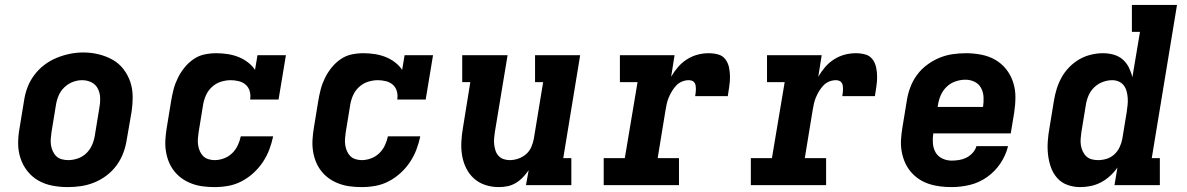

<svg xmlns="http://www.w3.org/2000/svg" viewBox="-20 -755 4840 783"><path d="M256 8Q224 8 193 2Q162 -4 136 -19Q110 -34 91.5 -57.5Q73 -81 63.5 -110Q54 -139 54 -170.5Q54 -202 60 -234L78 -344Q82 -372 92 -398.5Q102 -425 119.5 -448.5Q137 -472 160.5 -490Q184 -508 211 -519Q238 -530 265 -535.5Q292 -541 320 -541Q352 -541 382.5 -533.5Q413 -526 439 -511.5Q465 -497 483.5 -473Q502 -449 511.5 -420.5Q521 -392 521 -360Q521 -328 516 -296L497 -186Q493 -159 483 -132Q473 -105 456 -81.5Q439 -58 415.5 -40Q392 -22 365 -11Q338 0 310.5 4Q283 8 256 8ZM258 -102Q278 -102 298 -109Q318 -116 333 -131Q348 -146 356 -165Q364 -184 367 -204L385 -314Q389 -334 388.5 -354.5Q388 -375 379.5 -392.5Q371 -410 353.5 -419Q336 -428 315 -428Q295 -428 276 -420.5Q257 -413 242 -398.5Q227 -384 219 -365Q211 -346 208 -326L190 -216Q188 -203 187 -189Q186 -175 188 -162.5Q190 -150 195.5 -138Q201 -126 210 -117.5Q219 -109 232 -105.5Q245 -102 258 -102Z M855 8Q831 8 807.5 5Q784 2 762.5 -6Q741 -14 723 -26.5Q705 -39 691 -56.5Q677 -74 668.5 -95Q660 -116 656.5 -139Q653 -162 654.5 -186Q656 -210 660 -234L678 -344Q682 -368 688 -391Q694 -414 705 -436.5Q716 -459 732 -479Q748 -499 769 -513.5Q790 -528 814 -533Q838 -538 862 -538Q885 -538 908 -534.5Q931 -531 951.5 -523Q972 -515 990 -501.5Q1008 -488 1020 -470L1030 -530H1146L1116 -349H1000Q1003 -366 998.5 -382.5Q994 -399 982 -409.5Q970 -420 953.5 -424Q937 -428 921 -428Q901 -428 880.5 -421.5Q860 -415 844 -400Q828 -385 819.5 -365.5Q811 -346 808 -326L790 -216Q788 -203 787 -189.5Q786 -176 788 -163Q790 -150 795 -138.5Q800 -127 808.5 -118.5Q817 -110 829.5 -106Q842 -102 855 -102Q874 -102 893 -109Q912 -116 926.5 -130Q941 -144 949.5 -162Q958 -180 962 -199H1094Q1088 -171 1078 -144.5Q1068 -118 1051.5 -93.5Q1035 -69 1013 -49Q991 -29 965 -15.5Q939 -2 911 3Q883 8 855 8Z M1455 8Q1431 8 1407.5 5Q1384 2 1362.5 -6Q1341 -14 1323 -26.5Q1305 -39 1291 -56.5Q1277 -74 1268.5 -95Q1260 -116 1256.5 -139Q1253 -162 1254.5 -186Q1256 -210 1260 -234L1278 -344Q1282 -368 1288 -391Q1294 -414 1305 -436.5Q1316 -459 1332 -479Q1348 -499 1369 -513.5Q1390 -528 1414 -533Q1438 -538 1462 -538Q1485 -538 1508 -534.5Q1531 -531 1551.5 -523Q1572 -515 1590 -501.5Q1608 -488 1620 -470L1630 -530H1746L1716 -349H1600Q1603 -366 1598.5 -382.5Q1594 -399 1582 -409.5Q1570 -420 1553.5 -424Q1537 -428 1521 -428Q1501 -428 1480.5 -421.5Q1460 -415 1444 -400Q1428 -385 1419.5 -365.5Q1411 -346 1408 -326L1390 -216Q1388 -203 1387 -189.5Q1386 -176 1388 -163Q1390 -150 1395 -138.5Q1400 -127 1408.5 -118.5Q1417 -110 1429.5 -106Q1442 -102 1455 -102Q1474 -102 1493 -109Q1512 -116 1526.5 -130Q1541 -144 1549.5 -162Q1558 -180 1562 -199H1694Q1688 -171 1678 -144.5Q1668 -118 1651.5 -93.5Q1635 -69 1613 -49Q1591 -29 1565 -15.5Q1539 -2 1511 3Q1483 8 1455 8Z M2014 8Q1986 8 1959.5 -0.5Q1933 -9 1913 -27Q1893 -45 1881 -69.5Q1869 -94 1864.5 -121Q1860 -148 1861.5 -177Q1863 -206 1868 -234L1898 -420H1865V-530H2050L1998 -216Q1996 -203 1995 -190Q1994 -177 1995.5 -164.5Q1997 -152 2001 -140Q2005 -128 2013.5 -119Q2022 -110 2034 -106Q2046 -102 2059 -102Q2076 -102 2093.5 -108Q2111 -114 2125 -126Q2139 -138 2146.5 -155Q2154 -172 2157 -189L2195 -420H2162V-530H2346L2277 -110H2310V0H2125L2136 -61Q2125 -45 2112 -31.5Q2099 -18 2083 -8.5Q2067 1 2049.5 4.5Q2032 8 2014 8Z M2442 0V-110H2528L2580 -420H2508V-530H2731L2717 -442Q2729 -463 2745 -481.5Q2761 -500 2781.5 -513Q2802 -526 2824.5 -532Q2847 -538 2870 -538Q2890 -538 2908.5 -533Q2927 -528 2938 -513.5Q2949 -499 2953 -480Q2957 -461 2957 -441.5Q2957 -422 2954 -402.5Q2951 -383 2948 -363H2815Q2816 -370 2817 -377Q2818 -384 2818 -391.5Q2818 -399 2817 -405.5Q2816 -412 2812.5 -417.5Q2809 -423 2802.5 -425.5Q2796 -428 2789 -428Q2775 -428 2761.5 -422.5Q2748 -417 2738 -406.5Q2728 -396 2720.5 -383.5Q2713 -371 2707.5 -358Q2702 -345 2699 -331.5Q2696 -318 2694 -305L2662 -110H2749V0Z M3042 0V-110H3128L3180 -420H3108V-530H3331L3317 -442Q3329 -463 3345 -481.5Q3361 -500 3381.5 -513Q3402 -526 3424.5 -532Q3447 -538 3470 -538Q3490 -538 3508.5 -533Q3527 -528 3538 -513.5Q3549 -499 3553 -480Q3557 -461 3557 -441.5Q3557 -422 3554 -402.5Q3551 -383 3548 -363H3415Q3416 -370 3417 -377Q3418 -384 3418 -391.5Q3418 -399 3417 -405.5Q3416 -412 3412.5 -417.5Q3409 -423 3402.5 -425.5Q3396 -428 3389 -428Q3375 -428 3361.5 -422.5Q3348 -417 3338 -406.5Q3328 -396 3320.5 -383.5Q3313 -371 3307.5 -358Q3302 -345 3299 -331.5Q3296 -318 3294 -305L3262 -110H3349V0Z M3861 8Q3837 8 3813 5Q3789 2 3767 -5.5Q3745 -13 3726.5 -25.5Q3708 -38 3693.5 -55.5Q3679 -73 3670 -94Q3661 -115 3657 -138.5Q3653 -162 3654.5 -186Q3656 -210 3660 -234L3678 -344Q3682 -371 3692 -398Q3702 -425 3719 -448.5Q3736 -472 3760 -490Q3784 -508 3810.5 -519Q3837 -530 3864.5 -534Q3892 -538 3919 -538Q3951 -538 3982 -532Q4013 -526 4039 -511Q4065 -496 4083.5 -472.5Q4102 -449 4111.5 -420Q4121 -391 4121 -359.5Q4121 -328 4116 -296L4102 -211H3786Q3783 -191 3784.5 -170.5Q3786 -150 3795.5 -133.5Q3805 -117 3823 -108.5Q3841 -100 3861 -100Q3876 -100 3891.5 -102.5Q3907 -105 3921 -112Q3935 -119 3946.5 -131.5Q3958 -144 3962 -159H4091Q4082 -122 4060 -89Q4038 -56 4005.5 -33Q3973 -10 3935.5 -1Q3898 8 3861 8ZM3804 -319H3989Q3992 -339 3991 -359Q3990 -379 3981 -396Q3972 -413 3954.5 -421.5Q3937 -430 3917 -430Q3897 -430 3876.5 -423Q3856 -416 3840.5 -401Q3825 -386 3816.5 -366.5Q3808 -347 3805 -326Z M4385 8Q4358 8 4333 -1Q4308 -10 4291 -29.5Q4274 -49 4265.5 -73.5Q4257 -98 4254 -124.5Q4251 -151 4253 -179Q4255 -207 4260 -234L4278 -344Q4282 -369 4289.5 -393Q4297 -417 4309.5 -439.5Q4322 -462 4340.5 -481Q4359 -500 4381.5 -513Q4404 -526 4429 -532Q4454 -538 4478 -538Q4501 -538 4522 -532Q4543 -526 4558.5 -512.5Q4574 -499 4583.5 -480Q4593 -461 4598 -440Q4598 -440 4598 -440Q4598 -440 4598 -440L4629 -625H4596V-735H4780L4677 -110H4710V0H4525L4537 -72Q4525 -54 4507.5 -38Q4490 -22 4470 -11.5Q4450 -1 4428.5 3.5Q4407 8 4385 8ZM4458 -102Q4476 -102 4493.5 -107.5Q4511 -113 4524.5 -125.5Q4538 -138 4546 -155Q4554 -172 4557 -189L4575 -299Q4577 -313 4578.5 -327.5Q4580 -342 4579 -355.5Q4578 -369 4574.5 -382.5Q4571 -396 4563 -406.5Q4555 -417 4542.5 -422.5Q4530 -428 4516 -428Q4496 -428 4476.5 -420.5Q4457 -413 4442 -398.5Q4427 -384 4419 -365Q4411 -346 4408 -326L4390 -216Q4388 -203 4387 -189Q4386 -175 4388 -162.5Q4390 -150 4395.5 -138Q4401 -126 4410 -117.5Q4419 -109 4431.5 -105.5Q4444 -102 4458 -102Z"/></svg>

Font: Iosevka Slab XBdExObl
Style: Regular
Weight: 800
Width: 7
Italic angle: -9°
Monospace: yes
Designer: Belleve Invis
Foundry: Belleve Invis
Version: Version 11.1.0; ttfautohint (v1.8.3)